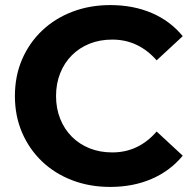

<svg xmlns="http://www.w3.org/2000/svg" viewBox="-20 -732 764 764"><path d="M418.4 11.8Q336.8 11.8 267.4 -14.7Q198 -41.2 147 -89.9Q96.1 -138.6 67.7 -204.7Q39.3 -270.8 39.3 -350Q39.3 -429.2 67.7 -495.3Q96.1 -561.4 147.3 -610.1Q198.6 -658.8 268 -685.3Q337.4 -711.8 419 -711.8Q509.9 -711.8 583.7 -680.3Q657.5 -648.8 707.1 -588.1L603.3 -491.9Q567.5 -532.7 523.3 -553.6Q479.2 -574.5 426.8 -574.5Q377.7 -574.5 336.8 -558.3Q296 -542 266 -512.1Q236.1 -482.2 219.6 -440.9Q203 -399.7 203 -350Q203 -300.3 219.6 -259.1Q236.1 -217.8 266 -187.9Q296 -158 336.8 -141.7Q377.7 -125.5 426.8 -125.5Q479.2 -125.5 523.3 -146.4Q567.5 -167.3 603.3 -208.7L707.1 -112.5Q657.5 -52.2 583.7 -20.2Q509.9 11.8 418.4 11.8Z"/></svg>

Font: Montserrat Alternates Thin
Style: Regular
Weight: 100
Designer: Julieta Ulanovsky
Foundry: Julieta Ulanovsky
Version: Version 9.000